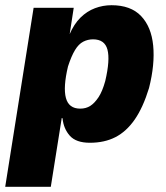

<svg xmlns="http://www.w3.org/2000/svg" viewBox="-32 -537 637 737"><path d="M-12 180 97 -507H251L235 -403H234Q252 -445 277 -469.5Q302 -494 332.5 -505.5Q363 -517 396 -517Q470 -517 509.5 -475.5Q549 -434 556 -362Q563 -290 540 -199Q517 -124 485 -78Q453 -32 411 -10.5Q369 11 313 11Q260 11 236 -16Q212 -43 208 -83L205 -84L163 180ZM276 -120Q298 -120 314.5 -130.5Q331 -141 346 -163.5Q361 -186 372 -226Q391 -307 380.5 -346.5Q370 -386 325 -386Q305 -386 287.5 -377Q270 -368 256 -345Q242 -322 229 -282Q210 -202 221 -161Q232 -120 276 -120Z"/></svg>

Font: Nunito Sans 7pt Condensed Black
Style: Italic
Weight: 900
Width: 3
Italic angle: -9°
Designer: Vernon Adams
Foundry: Vernon Adams
Version: Version 3.101;gftools[0.9.27]